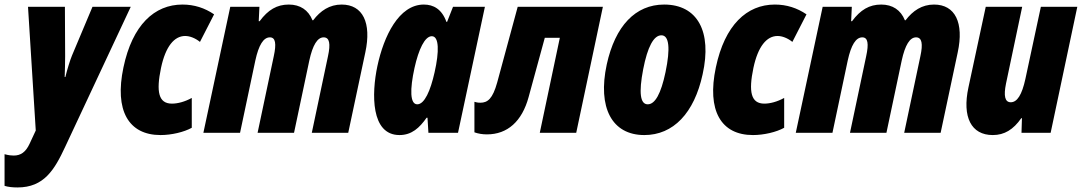

<svg xmlns="http://www.w3.org/2000/svg" viewBox="-61 -583 4750 843"><path d="M16 240C132 240 178 163 225 62L513 -553H345L255 -339C247 -320 234 -278 226 -245H223C224 -275 225 -306 225 -336L224 -553H62L96 -10L69 48C52 85 30 100 -1 100C-10 100 -23 99 -41 94V233C-25 238 -6 240 16 240Z M644 10C692 10 747 -3 781 -22V-153C750 -136 719 -128 694 -128C635 -128 624 -180 646 -285C666 -379 704 -425 752 -425C772 -425 796 -416 817 -399L879 -520C838 -548 792 -563 740 -563C617 -563 520 -473 481 -287C441 -98 503 10 644 10Z M832 0H993L1060 -317C1075 -386 1096 -419 1124 -419C1149 -419 1153 -391 1141 -336L1070 0H1230L1297 -317C1312 -386 1333 -419 1360 -419C1386 -419 1391 -391 1379 -336L1308 0H1468L1543 -353C1571 -483 1532 -563 1439 -563C1386 -563 1346 -536 1314 -494H1311C1293 -539 1257 -563 1207 -563C1155 -563 1116 -540 1079 -490H1075L1078 -553H950Z M1693 10C1747 10 1781 -22 1812 -66H1816L1820 0H1950L2068 -553H1928L1902 -487H1899C1879 -543 1842 -563 1800 -563C1690 -563 1624 -424 1596 -293C1570 -171 1567 10 1693 10ZM1771 -125C1739 -125 1738 -190 1759 -285C1777 -366 1804 -424 1835 -424C1867 -424 1868 -357 1847 -265C1829 -185 1803 -125 1771 -125Z M2077 7C2167 7 2231 -50 2260 -157L2331 -417H2397L2309 0H2469L2586 -553H2212L2122 -221C2102 -149 2080 -132 2048 -132C2037 -132 2028 -134 2022 -136V-2C2039 4 2057 7 2077 7Z M2768 10C2895 10 2987 -86 3024 -257C3066 -445 3001 -563 2855 -563C2729 -563 2640 -469 2603 -300C2562 -110 2626 10 2768 10ZM2783 -125C2750 -125 2743 -175 2763 -279C2782 -377 2809 -428 2843 -428C2877 -428 2883 -371 2861 -266C2841 -171 2815 -125 2783 -125Z M3245 10C3293 10 3348 -3 3382 -22V-153C3351 -136 3320 -128 3295 -128C3236 -128 3225 -180 3247 -285C3267 -379 3305 -425 3353 -425C3373 -425 3397 -416 3418 -399L3480 -520C3439 -548 3393 -563 3341 -563C3218 -563 3121 -473 3082 -287C3042 -98 3104 10 3245 10Z M3433 0H3594L3661 -317C3676 -386 3697 -419 3725 -419C3750 -419 3754 -391 3742 -336L3671 0H3831L3898 -317C3913 -386 3934 -419 3961 -419C3987 -419 3992 -391 3980 -336L3909 0H4069L4144 -353C4172 -483 4133 -563 4040 -563C3987 -563 3947 -536 3915 -494H3912C3894 -539 3858 -563 3808 -563C3756 -563 3717 -540 3680 -490H3676L3679 -553H3551Z M4298 10C4349 10 4388 -14 4423 -64H4426L4424 0H4552L4669 -553H4509L4441 -236C4426 -167 4405 -134 4377 -134C4351 -134 4345 -162 4356 -216L4427 -553H4267L4191 -199C4163 -69 4203 10 4298 10Z"/></svg>

Font: Noto Sans ExtraCondensed Black
Style: Italic
Weight: 900
Width: 2
Italic angle: -12°
Designer: Monotype Design Team
Foundry: Monotype Imaging Inc.
Version: Version 2.013